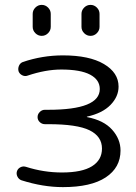

<svg xmlns="http://www.w3.org/2000/svg" viewBox="-20 -757 556 787"><path d="M314 -700Q314 -715 325 -726Q336 -737 351 -737Q366 -737 377 -726Q388 -715 388 -700V-647Q388 -632 377 -621Q366 -610 351 -610Q336 -610 325 -621Q314 -632 314 -647ZM114 -700Q114 -715 125 -726Q136 -737 151 -737Q166 -737 177 -726Q188 -715 188 -700V-647Q188 -632 177 -621Q166 -610 151 -610Q136 -610 125 -621Q114 -632 114 -647ZM68 -18Q57 -22 51.5 -33Q46 -44 49.5 -55Q53 -66 64 -71.5Q75 -77 87 -73Q159 -50 234 -50Q316 -50 357 -75.5Q398 -101 398 -148Q398 -198 347 -223Q296 -248 178 -248H164Q152 -248 143 -256.5Q134 -265 134 -277Q134 -289 143 -298Q152 -307 164 -307H178Q389 -307 389 -392Q389 -430 349.5 -451Q310 -472 231 -472Q167 -472 93 -447Q82 -443 71 -448.5Q60 -454 56 -465Q53 -477 58 -488Q63 -499 74 -503Q154 -530 238 -530Q346 -530 406 -494.5Q466 -459 466 -402Q466 -361 433 -327Q400 -293 337 -279Q336 -279 336 -278Q336 -277 337 -277Q405 -264 439.5 -225.5Q474 -187 474 -140Q474 -70 413.5 -30Q353 10 238 10Q156 10 68 -18Z"/></svg>

Font: Rounded Mplus 1c
Style: Regular
Weight: 400
Version: Version 1.059.20150529